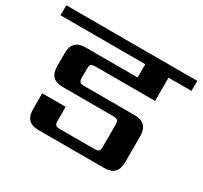

<svg xmlns="http://www.w3.org/2000/svg" viewBox="-151 -800 1033 979"><g transform="rotate(30 365.5 -311.0)"><path d="M616 -426H265Q246 -426 239.5 -420Q233 -414 233 -394V-343Q233 -324 239.5 -317.5Q246 -311 265 -311H562Q640 -311 640 -233V-78Q640 0 562 0H175Q98 0 98 -78V-172H236V-91Q236 -72 242 -65.5Q248 -59 268 -59H470Q490 -59 496 -65.5Q502 -72 502 -91V-219Q502 -239 495.5 -245.5Q489 -252 470 -252H172Q95 -252 95 -329V-407Q95 -485 172 -485H479V-563H-20V-622H751V-563H616Z"/></g></svg>

Font: Sarpanch SemiBold
Style: Regular
Weight: 600
Designer: Manushi Parikh (Devanagari and Latin), Jyotish Sonowal (Devanagari)
Foundry: Indian Type Foundry
Version: Version 2.004;PS 1.0;hotconv 1.0.78;makeotf.lib2.5.61930; tt